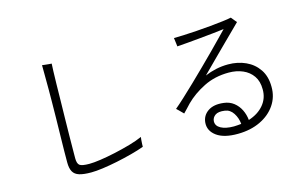

<svg xmlns="http://www.w3.org/2000/svg" viewBox="-99 -1072 2198 1378"><g transform="rotate(-15 1000.0 -383.0)"><path d="M430 32Q374 32 341.5 22Q309 12 295 -13Q281 -38 281 -82Q281 -111 281.5 -164Q282 -217 283.5 -282Q285 -347 286 -413Q287 -479 287.5 -535Q288 -591 288 -625Q288 -692 287.5 -736Q287 -780 287 -803Q292 -802 307 -800.5Q322 -799 337 -797.5Q352 -796 357 -796Q356 -781 354.5 -741Q353 -701 352 -644.5Q351 -588 350 -523Q349 -458 347.5 -392Q346 -326 345.5 -266.5Q345 -207 344.5 -162.5Q344 -118 344 -96Q344 -56 361 -43.5Q378 -31 433 -31Q465 -31 516.5 -38.5Q568 -46 627.5 -59Q687 -72 743 -88Q799 -104 839 -122Q838 -117 836.5 -101.5Q835 -86 834.5 -70.5Q834 -55 834 -50Q793 -35 738.5 -20.5Q684 -6 626 6Q568 18 516.5 25Q465 32 430 32Z M1519 37Q1416 38 1362 -1Q1308 -40 1312 -100Q1316 -153 1359.5 -183Q1403 -213 1476 -204Q1519 -199 1549.5 -175Q1580 -151 1597.5 -115.5Q1615 -80 1619 -39Q1691 -62 1732 -111Q1773 -160 1772 -226Q1772 -286 1744.5 -325.5Q1717 -365 1670.5 -385Q1624 -405 1567 -405Q1464 -405 1381 -363.5Q1298 -322 1240 -264Q1227 -250 1209 -231Q1191 -212 1183 -204Q1179 -208 1169 -218Q1159 -228 1149.5 -237.5Q1140 -247 1135 -251Q1164 -275 1205.5 -313.5Q1247 -352 1295 -398Q1343 -444 1391.5 -492Q1440 -540 1484 -584Q1528 -628 1561.5 -663Q1595 -698 1613 -716Q1582 -712 1535 -707Q1488 -702 1436 -697Q1384 -692 1337 -688Q1290 -684 1260 -682Q1260 -687 1258 -700.5Q1256 -714 1254.5 -727.5Q1253 -741 1252 -746Q1280 -746 1324.5 -748Q1369 -750 1422 -753.5Q1475 -757 1526.5 -762Q1578 -767 1620 -772Q1662 -777 1684 -782Q1686 -780 1693.5 -770.5Q1701 -761 1708.5 -752Q1716 -743 1719 -740Q1703 -724 1669.5 -691Q1636 -658 1592.5 -615Q1549 -572 1500.5 -523.5Q1452 -475 1404 -427Q1444 -444 1487.5 -453.5Q1531 -463 1578 -463Q1649 -463 1708 -436Q1767 -409 1802.5 -356.5Q1838 -304 1838 -227Q1839 -152 1798.5 -92.5Q1758 -33 1686 1.5Q1614 36 1519 37ZM1504 -22Q1518 -22 1532 -23.5Q1546 -25 1559 -26Q1555 -71 1531.5 -107Q1508 -143 1470 -148Q1422 -155 1399 -138.5Q1376 -122 1374 -96Q1372 -61 1407.5 -41.5Q1443 -22 1504 -22Z"/></g></svg>

Font: Zen Kaku Gothic Antique
Style: Regular
Weight: 400
Designer: Yoshimichi Ohira
Foundry: Positype
Version: Version 1.001